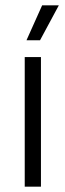

<svg xmlns="http://www.w3.org/2000/svg" viewBox="-20 -702 246 722"><path d="M73 0V-487.5H134V0ZM138.5 -682H201V-681.5L130.5 -550.5H80V-551.5Z"/></svg>

Font: Anek Latin Medium Light
Style: Regular
Weight: 300
Version: Version 1.003